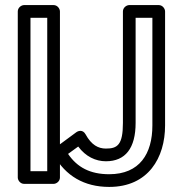

<svg xmlns="http://www.w3.org/2000/svg" viewBox="-20 -699 719 756"><path d="M100 -25V-629H166V-25ZM50 0C50 11 60 25 75 25H191C202 25 216 15 216 0V-654C216 -665 206 -679 191 -679H75C64 -679 50 -669 50 -654ZM248 -93 288 -122C317 -83 356 -64 397 -64C474 -64 514 -116 514 -215V-629H580V-205C580 -94 530 -13 410 -13C335 -13 284 -40 248 -93ZM200 -119C191 -113 187 -98 193 -87C238 -7 311 37 410 37C564 37 630 -78 630 -205V-654C630 -665 620 -679 605 -679H489C478 -679 464 -669 464 -654V-215C464 -128 442 -114 397 -114C367 -114 340 -128 317 -170C306 -190 288 -184 280 -178Z"/></svg>

Font: Falling Sky
Style: Ou
Weight: 400
Designer: Paul D. Hunt
Foundry: Adobe Systems Incorporated
Version: Version 1.02